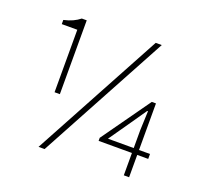

<svg xmlns="http://www.w3.org/2000/svg" viewBox="-120 -807 997 953"><g transform="rotate(20 379.0 -330.0)"><path d="M176 12 546 -672H578L208 12ZM158 -270V-600H76V-622Q103 -628 123.5 -637.5Q144 -647 160 -660H186V-270ZM622 0V-238L626 -340H622L564 -256L486 -144H708V-118H446V-134L628 -390H650V0Z"/></g></svg>

Font: Assistant ExtraLight ExtraLight
Style: Regular
Weight: 250
Version: Version 3.000